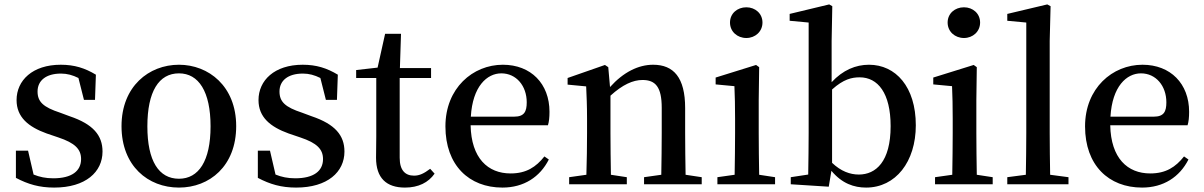

<svg xmlns="http://www.w3.org/2000/svg" viewBox="-20 -834 5450 869"><path d="M252 -324C176 -349 150 -373 150 -420C150 -469 188 -501 256 -501C284 -501 309 -494 335 -481L360 -382H410L414 -496C364 -526 317 -541 255 -541C127 -541 55 -470 55 -381C55 -304 108 -260 191 -230L244 -212C319 -187 347 -159 347 -114C347 -60 305 -27 221 -27C187 -27 159 -33 132 -44L107 -152H52V-29C107 0 158 15 225 15C368 15 444 -56 444 -148C444 -221 402 -272 295 -308Z M790 15C928 15 1049 -82 1049 -263C1049 -444 924 -541 790 -541C654 -541 530 -443 530 -263C530 -83 650 15 790 15ZM790 -25C699 -25 647 -105 647 -262C647 -420 699 -502 790 -502C879 -502 933 -420 933 -262C933 -105 879 -25 790 -25Z M1347 -324C1271 -349 1245 -373 1245 -420C1245 -469 1283 -501 1351 -501C1379 -501 1404 -494 1430 -481L1455 -382H1505L1509 -496C1459 -526 1412 -541 1350 -541C1222 -541 1150 -470 1150 -381C1150 -304 1203 -260 1286 -230L1339 -212C1414 -187 1442 -159 1442 -114C1442 -60 1400 -27 1316 -27C1282 -27 1254 -33 1227 -44L1202 -152H1147V-29C1202 0 1253 15 1320 15C1463 15 1539 -56 1539 -148C1539 -221 1497 -272 1390 -308Z M1927 -70C1899 -49 1879 -39 1854 -39C1814 -39 1789 -63 1789 -120V-481H1931V-526H1790L1795 -681H1723L1689 -528L1592 -517V-481H1683V-217C1683 -176 1682 -150 1682 -120C1682 -28 1729 15 1813 15C1874 15 1919 -8 1947 -48Z M2111 -306C2119 -443 2184 -502 2249 -502C2317 -502 2364 -445 2364 -371C2364 -329 2353 -306 2307 -306ZM2460 -267C2465 -283 2467 -303 2467 -328C2467 -455 2383 -541 2256 -541C2120 -541 1996 -435 1996 -262C1996 -86 2103 15 2254 15C2351 15 2424 -33 2464 -112L2444 -126C2406 -78 2362 -49 2291 -49C2188 -49 2113 -118 2110 -267Z M3083 -43C3082 -99 3081 -177 3081 -232V-345C3081 -483 3029 -541 2936 -541C2869 -541 2801 -507 2741 -440L2733 -530L2718 -540L2549 -481V-451L2633 -443C2635 -397 2637 -359 2637 -296V-232C2637 -180 2636 -100 2634 -43L2556 -32V0H2817V-32L2745 -43C2744 -99 2743 -179 2743 -232V-401C2798 -451 2845 -472 2888 -472C2947 -472 2975 -440 2975 -346V-232C2975 -177 2974 -99 2973 -43L2895 -32V0H3156V-32Z M3358 -662C3398 -662 3431 -691 3431 -732C3431 -773 3398 -801 3358 -801C3317 -801 3284 -773 3284 -732C3284 -691 3317 -662 3358 -662ZM3416 -43C3415 -99 3414 -179 3414 -232V-381L3416 -530L3402 -540L3219 -483V-452L3304 -444C3306 -396 3307 -358 3307 -296V-232C3307 -180 3306 -100 3305 -43L3227 -32V0H3488V-32Z M3746 -429C3798 -476 3836 -484 3871 -484C3953 -484 4011 -413 4011 -263C4011 -102 3944 -44 3867 -44C3827 -44 3786 -59 3746 -97ZM3744 -649 3747 -806 3733 -814 3554 -771V-740L3640 -732V-232C3640 -180 3639 -100 3638 -44L3559 -32V0L3731 11L3743 -61C3791 -3 3846 15 3900 15C4034 15 4125 -102 4125 -267C4125 -441 4034 -541 3913 -541C3853 -541 3795 -517 3744 -462Z M4343 -662C4383 -662 4416 -691 4416 -732C4416 -773 4383 -801 4343 -801C4302 -801 4269 -773 4269 -732C4269 -691 4302 -662 4343 -662ZM4401 -43C4400 -99 4399 -179 4399 -232V-381L4401 -530L4387 -540L4204 -483V-452L4289 -444C4291 -396 4292 -358 4292 -296V-232C4292 -180 4291 -100 4290 -43L4212 -32V0H4473V-32Z M4733 -43C4732 -105 4731 -171 4731 -232V-649L4735 -806L4720 -814L4539 -771V-740L4625 -732V-232C4625 -171 4624 -105 4623 -43L4539 -32V0H4816V-32Z M5006 -306C5014 -443 5079 -502 5144 -502C5212 -502 5259 -445 5259 -371C5259 -329 5248 -306 5202 -306ZM5355 -267C5360 -283 5362 -303 5362 -328C5362 -455 5278 -541 5151 -541C5015 -541 4891 -435 4891 -262C4891 -86 4998 15 5149 15C5246 15 5319 -33 5359 -112L5339 -126C5301 -78 5257 -49 5186 -49C5083 -49 5008 -118 5005 -267Z"/></svg>

Font: Source Han Serif CN SemiBold
Style: Regular
Weight: 600
Designer: Ryoko NISHIZUKA 西塚涼子 (kana & ideographs); Frank Grießhammer (Latin, Greek & Cyrillic); Wenlong ZHANG 张文龙 (bopomofo); San
Foundry: Adobe Systems Incorporated
Version: Version 1.000;PS 1;hotconv 16.6.53;makeotf.lib2.5.65590